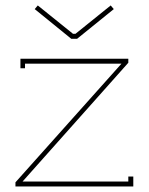

<svg xmlns="http://www.w3.org/2000/svg" viewBox="-20 -677 540 697"><path d="M381.8 -657.2 393.1 -644 259.8 -536.1H238.8L106 -644L117.2 -657.2L245.1 -554.2H253.9ZM445.8 -449.2 62 -18.1H445.8V-36.1H463.9V0H36.1V-15.1L420.9 -445.8H70.8V-429.2H54.2V-463.9H445.8Z"/></svg>

Font: Rawengulk
Style: Light
Weight: 300
Version: Version 0.92